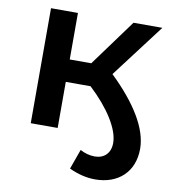

<svg xmlns="http://www.w3.org/2000/svg" viewBox="-82 -605 783 878"><g transform="rotate(10 309.0 -166.0)"><path d="M601 -534H467L309 -318H209V-534H84V0H209V-214H324C414 -130 471 -41 471 24C471 71 442 99 398 99C376 99 353 93 330 81L297 173C337 192 378 202 418 202C525 202 597 136 597 29C597 -65 530 -173 413 -286Z"/></g></svg>

Font: Talent
Style: Bold
Weight: 600
Designer: Mike Powis
Version: Version 1.001;hotconv 1.0.109;makeotfexe 2.5.65596